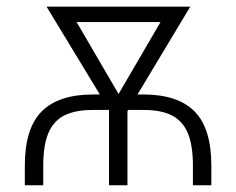

<svg xmlns="http://www.w3.org/2000/svg" viewBox="-20 -550 700 570"><path d="M53.7 0V-58.6Q53.7 -168.9 103.8 -219.2Q153.8 -269.5 255.9 -269.5H276.4L118.2 -530.3H544.9L388.2 -269.5H406.2Q507.8 -269.5 557.6 -219.2Q607.4 -168.9 607.4 -58.6V0H552.7V-58.6Q552.7 -119.1 537.4 -155.3Q522 -191.4 490 -207.5Q458 -223.6 406.2 -223.6H360.8L358.4 -219.7V0H303.7V-223.6H255.9Q203.6 -223.6 171.4 -207.5Q139.2 -191.4 123.8 -155.3Q108.4 -119.1 108.4 -58.6V0ZM332 -271 456.5 -484.4H207.5Z"/></svg>

Font: Pretendard JP ExtraLight
Style: Regular
Weight: 200
Designer: Base glyphs from Inter by Rasmus Andersson; Hangeul glyphs from Noto Sans CJK(Source Han Sans) by Jang Soo-young and Kan
Foundry: Kil Hyung-jin
Version: Version 1.309